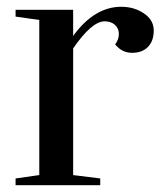

<svg xmlns="http://www.w3.org/2000/svg" viewBox="-20 -547 481 567"><path d="M26 0V-20L96 -30V-488L26 -498V-518H196V-441Q259 -527 338 -527Q376 -527 405 -507.5Q434 -488 434 -457Q434 -426 417 -408.5Q400 -391 370 -391Q340 -391 320 -416Q331 -430 331 -446.5Q331 -463 319.5 -473.5Q308 -484 289 -484Q251 -484 196 -404V-30L276 -20V0Z"/></svg>

Font: Prata
Style: Regular
Weight: 400
Designer: Cyreal (www.cyreal.org)
Foundry: Cyreal (www.cyreal.org)
Version: Version 1.010